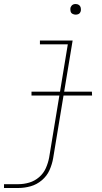

<svg xmlns="http://www.w3.org/2000/svg" viewBox="-57 -732 509 957"><path d="M-37 205H35Q65 205 95.5 196.5Q126 188 151.5 166.5Q177 145 190 115.5Q203 86 208 56L305 -530H142V-511H281L188 53Q183 80 171.5 106Q160 132 138 151Q116 170 89 178Q62 186 35 186H-37ZM320 -659Q326 -659 332 -661Q338 -663 341.5 -668Q345 -673 346 -679Q347 -687 345 -695Q343 -703 336 -707.5Q329 -712 320 -712Q314 -712 308.5 -710Q303 -708 299 -702.5Q295 -697 294 -692Q293 -683 295 -675Q297 -667 304.5 -663Q312 -659 320 -659ZM100 -256H402L401 -275H100Z"/></svg>

Font: Iosevka Sparkle Thin Oblique
Style: Regular
Weight: 100
Italic angle: -9°
Designer: Belleve Invis
Foundry: Belleve Invis
Version: Version 4.5.0; ttfautohint (v1.8.3)